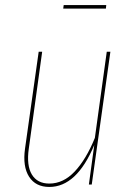

<svg xmlns="http://www.w3.org/2000/svg" viewBox="-20 -720 512 749"><path d="M393.1 -686.5H226.6L228.5 -700.2H394.5ZM172.4 9.3Q119.1 9.3 93.5 -30.5Q67.9 -70.3 77.6 -140.1L130.9 -518.1H144.5L92.3 -140.1Q83 -74.7 104.2 -39.3Q125.5 -3.9 172.4 -3.9Q227.1 -3.9 271.5 -51Q315.9 -98.1 350.1 -182.1L396.5 -518.1H410.6L337.9 0H326.7L347.7 -154.3Q279.3 9.3 172.4 9.3Z"/></svg>

Font: Fira Sans Compressed Hair
Style: Italic
Weight: 100
Width: 3
Italic angle: -8°
Designer: Carrois Corporate & Edenspiekermann AG
Foundry: Carrois Corporate GbR & Edenspiekermann AG
Version: Version 4.203;PS 004.203;hotconv 1.0.88;makeotf.lib2.5.64775